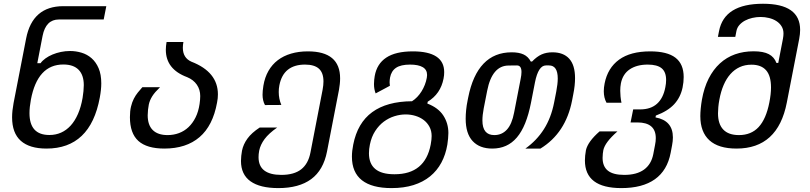

<svg xmlns="http://www.w3.org/2000/svg" viewBox="-20 -780 4254 1008"><path d="M224.1 0Q134.8 0 89.1 -40.8Q43.5 -81.5 43.5 -164.1Q43.5 -180.7 45.4 -199.5Q47.4 -218.3 51.3 -239.3L117.2 -578.1Q150.4 -747.6 312.5 -747.6H538.1L524.4 -677.7H289.1Q220.7 -677.7 203.6 -591.8L175.8 -448.2H192.9Q202.6 -461.9 219 -473.6Q235.4 -485.4 255.9 -493.9Q276.4 -502.4 299.8 -507.3Q323.2 -512.2 347.7 -512.2Q378.4 -512.2 408 -503.4Q437.5 -494.6 460.7 -474.4Q483.9 -454.1 497.8 -421.6Q511.7 -389.2 511.7 -342.3Q511.7 -309.6 503.9 -267.6Q479 -133.3 408.9 -66.7Q338.9 0 224.1 0ZM240.2 -71.3Q272.5 -71.3 300.5 -83.7Q328.6 -96.2 351.1 -120.8Q373.5 -145.5 389.4 -181.9Q405.3 -218.3 413.6 -266.1Q416.5 -283.7 418.2 -301.5Q419.9 -319.3 419.9 -333Q419.9 -385.7 392.8 -413.6Q365.7 -441.4 312.5 -441.4Q176.8 -441.4 142.1 -256.3Q134.8 -216.8 134.8 -186Q134.8 -71.3 238.8 -71.3Z M842.8 0Q751 0 706.5 -40Q662.1 -80.1 662.1 -165Q662.1 -196.8 667.7 -220.2Q673.3 -243.7 682.6 -261.7Q691.9 -279.8 703.6 -294.2Q715.3 -308.6 727.5 -322.3H820.3Q806.2 -308.6 796.1 -297.1Q786.1 -285.6 779.3 -274.7Q772.5 -263.7 768.1 -253.2Q763.7 -242.7 761.2 -231Q758.8 -219.7 757.1 -203.9Q755.4 -188 755.4 -174.8Q755.4 -123.5 782 -97.2Q808.6 -70.8 859.9 -70.8Q891.6 -70.8 919.7 -81.3Q947.8 -91.8 969.7 -112.5Q991.7 -133.3 1006.8 -163.8Q1022 -194.3 1027.8 -234.4Q1029.3 -244.1 1030.3 -255.9Q1031.2 -267.6 1031.2 -275.9Q1031.2 -309.6 1013.4 -335.4Q995.6 -361.3 962.4 -375Q850.6 -416.5 850.6 -518.6Q850.6 -537.1 854.5 -559.6H942.9Q939.9 -543.5 939.9 -529.3Q939.9 -476.1 984.9 -456.1Q1124 -402.3 1124 -284.7Q1124 -273.9 1123 -263.9Q1122.1 -253.9 1119.6 -241.7Q1097.7 -120.1 1027.6 -60.1Q957.5 0 842.8 0Z M1441.4 207.5Q1345.2 207.5 1295.2 171.9Q1245.1 136.2 1245.1 64.9Q1245.1 52.7 1246.6 38.3Q1248 23.9 1250.5 11.2Q1257.3 -22.5 1279.1 -52.5Q1300.8 -82.5 1343.3 -110.4H1435.1Q1391.1 -79.6 1369.1 -50Q1347.2 -20.5 1340.8 10.7Q1338.9 20.5 1338.1 29.1Q1337.4 37.6 1337.4 44.9Q1337.4 92.3 1367.7 115.2Q1397.9 138.2 1457 138.2Q1523.9 138.2 1561.3 108.9Q1598.6 79.6 1609.9 20.5L1673.8 -309.6Q1678.2 -333.5 1678.2 -352.5Q1678.2 -397.9 1654.3 -419.4Q1630.4 -440.9 1581.1 -440.9Q1525.4 -440.9 1491.5 -414.1Q1457.5 -387.2 1446.8 -332.5Q1444.8 -323.2 1444.1 -314.2Q1443.4 -305.2 1443.4 -296.9Q1443.4 -261.2 1457 -229L1371.1 -228.5Q1364.7 -239.7 1361.6 -253.7Q1358.4 -267.6 1358.4 -282.2Q1358.4 -290.5 1359.4 -303.7Q1360.4 -316.9 1362.8 -330.1Q1370.1 -374 1389.4 -407.7Q1408.7 -441.4 1438.5 -464.1Q1468.3 -486.8 1508.1 -498.5Q1547.9 -510.3 1595.7 -510.3H1596.7Q1765.6 -510.3 1765.6 -368.7Q1765.6 -354 1763.9 -338.4Q1762.2 -322.8 1759.8 -309.1L1696.8 15.6Q1677.7 113.3 1613.8 160.4Q1549.8 207.5 1441.4 207.5Z M2035.6 207.5Q1932.6 207.5 1880.1 166.3Q1827.6 125 1827.6 42.5Q1827.6 27.3 1829.3 11.7Q1831.1 -3.9 1834.5 -21Q1856.9 -134.8 1934.1 -191.2Q2011.2 -247.6 2143.1 -248.5Q2157.7 -257.8 2170.4 -271Q2183.1 -284.2 2193.1 -300.3Q2203.1 -316.4 2210.2 -334.5Q2217.3 -352.5 2220.7 -371.6Q2222.2 -379.4 2222.2 -386.2Q2222.2 -414.1 2199.2 -427.5Q2176.3 -440.9 2132.8 -440.9Q2084.5 -440.9 2059.3 -424.1Q2034.2 -407.2 2027.8 -373Q2025.4 -359.4 2025.4 -347.2Q2025.4 -338.4 2026.9 -329.6L1952.1 -289.6Q1943.4 -311.5 1943.4 -338.9Q1943.4 -350.1 1944.6 -361.3Q1945.8 -372.6 1947.3 -380.9Q1958.5 -444.8 2007.8 -477.5Q2057.1 -510.3 2147.5 -510.3Q2229 -510.3 2270.5 -483.2Q2312 -456.1 2312 -401.4Q2312 -394 2311.3 -385.3Q2310.5 -376.5 2308.6 -367.2Q2293 -287.1 2225.6 -246.1L2223.6 -236.3Q2280.8 -214.4 2307.4 -173.6Q2334 -132.8 2334 -81.5Q2334 -69.3 2332.5 -53Q2331.1 -36.6 2328.6 -21Q2319.8 31.7 2297.1 74Q2274.4 116.2 2237.8 146Q2201.2 175.8 2150.6 191.7Q2100.1 207.5 2035.6 207.5ZM2051.8 134.8Q2211.4 134.8 2241.2 -21Q2243.7 -33.7 2244.9 -45.7Q2246.1 -57.6 2246.1 -65.9Q2246.1 -92.8 2234.9 -114Q2223.6 -135.3 2204.8 -149.7Q2186 -164.1 2161.4 -171.6Q2136.7 -179.2 2109.9 -179.2Q2080.6 -179.2 2050.8 -169.9Q2021 -160.6 1995.1 -141.4Q1969.2 -122.1 1949.7 -92Q1930.2 -62 1921.9 -21Q1917 2.9 1917 24.4Q1917 134.8 2049.8 134.8Z M2564.5 0Q2498 0 2461.4 -39.3Q2424.8 -78.6 2424.8 -156.7Q2424.8 -177.2 2427.2 -202.4Q2429.7 -227.5 2435.1 -253.4L2438 -268.1Q2461.4 -386.2 2518.6 -445.8Q2575.7 -505.4 2666.5 -505.4Q2704.6 -505.4 2728.8 -494.1Q2752.9 -482.9 2766.6 -457H2773.4Q2798.8 -483.4 2823.7 -494.4Q2848.6 -505.4 2880.4 -505.4Q2938 -505.4 2968.5 -471.7Q2999 -438 2999 -369.6Q2999 -351.6 2996.8 -330.3Q2994.6 -309.1 2989.7 -285.2L2983.4 -252.4Q2950.2 -81.5 2817.4 0H2738.3Q2797.9 -42.5 2835.7 -102.1Q2873.5 -161.6 2889.2 -242.2L2900.4 -299.3Q2904.3 -319.8 2906.2 -336.7Q2908.2 -353.5 2908.2 -367.7Q2908.2 -436.5 2862.3 -436.5H2846.2Q2806.2 -436.5 2788.6 -347.7L2767.6 -240.2Q2755.4 -178.2 2737.1 -133.1Q2718.8 -87.9 2693.6 -58.3Q2668.5 -28.8 2636.2 -14.4Q2604 0 2564.5 0ZM2575.2 -70.8Q2614.7 -70.8 2641.1 -99.4Q2667.5 -127.9 2679.2 -189.5L2713.4 -365.7Q2717.8 -386.7 2717.8 -401.9Q2717.8 -436.5 2693.8 -436.5L2651.4 -436H2650.9Q2563.5 -436 2537.6 -303.2L2519.5 -210.9Q2512.7 -175.3 2512.7 -147.5Q2512.7 -70.8 2575.2 -70.8Z M3242.2 207.5Q3050.8 207.5 3050.8 62.5Q3050.8 38.1 3056.2 8.3Q3066.4 -36.6 3127.9 -90.3H3221.7Q3187.5 -60.1 3169.7 -36.1Q3151.9 -12.2 3147.5 8.3Q3146 15.1 3144.8 26.9Q3143.6 38.6 3143.6 48.8Q3143.6 93.8 3171.4 116Q3199.2 138.2 3257.3 138.2Q3322.8 138.2 3361.1 110.4Q3399.4 82.5 3409.7 29.3L3418.9 -18.6Q3420.9 -28.3 3421.9 -37.1Q3422.9 -45.9 3422.9 -54.7Q3422.9 -137.2 3326.2 -137.2H3290.5L3304.2 -205.6H3340.3Q3396.5 -205.6 3429.4 -235.4Q3462.4 -265.1 3473.1 -322.3Q3475.1 -332.5 3476.1 -341.6Q3477.1 -350.6 3477.1 -359.9Q3477.1 -402.3 3453.6 -421.6Q3430.2 -440.9 3380.4 -440.9Q3323.7 -440.9 3286.6 -416.3Q3249.5 -391.6 3239.7 -342.3Q3237.8 -333 3237.1 -323.2Q3236.3 -313.5 3236.3 -303.2Q3236.3 -288.6 3237.8 -273.2Q3239.3 -257.8 3242.7 -240.7H3164.1Q3149.9 -266.6 3149.9 -301.3Q3149.9 -320.3 3154.3 -342.3Q3170.4 -423.3 3230.2 -466.8Q3290 -510.3 3393.6 -510.3Q3482.9 -510.3 3526.1 -477.1Q3569.3 -443.8 3569.3 -375.5Q3569.3 -362.8 3567.9 -348.6Q3566.4 -334.5 3563.5 -320.3Q3552.7 -269 3519.5 -232.9Q3486.3 -196.8 3423.3 -173.3L3421.4 -163.6Q3512.7 -147 3512.7 -58.6Q3512.7 -39.1 3508.3 -16.6L3501 22Q3483.4 114.7 3418.2 161.1Q3353 207.5 3242.2 207.5Z M3846.7 0Q3752 0 3704.3 -43.5Q3656.7 -86.9 3656.7 -170.4Q3656.7 -188.5 3658.9 -210.9Q3661.1 -233.4 3665 -256.3Q3676.3 -319.8 3700.4 -367.4Q3724.6 -415 3759.5 -447Q3794.4 -479 3839.1 -494.9Q3883.8 -510.7 3936.5 -510.7Q3987.8 -510.7 4016.4 -495.6Q4044.9 -480.5 4056.2 -449.7H4065.9L4090.3 -575.7Q4093.3 -591.8 4093.3 -604Q4093.3 -626 4083 -642.3Q4072.8 -658.7 4055.9 -669.4Q4039.1 -680.2 4017.3 -685.5Q3995.6 -690.9 3973.1 -690.9Q3951.2 -690.9 3929.9 -686Q3908.7 -681.2 3891.4 -671.9Q3874 -662.6 3861.8 -648.7Q3849.6 -634.8 3846.2 -616.7L3840.3 -586.4H3749L3754.9 -616.7Q3769 -689 3826.7 -724.6Q3884.3 -760.3 3985.8 -760.3Q4180.7 -760.3 4180.7 -623Q4180.7 -612.3 4179.4 -600.3Q4178.2 -588.4 4175.8 -575.7L4110.8 -241.7Q4064 0 3846.7 0ZM3859.4 -70.8Q3923.8 -70.8 3962.9 -113Q4002 -155.3 4019 -241.7Q4027.8 -286.1 4027.8 -320.8Q4027.8 -381.8 4002 -411.1Q3976.1 -440.4 3925.3 -440.4Q3891.1 -440.4 3863.5 -427.7Q3835.9 -415 3814.7 -391.1Q3793.5 -367.2 3779.1 -333.5Q3764.6 -299.8 3756.8 -257.3Q3752.9 -236.8 3751.2 -218Q3749.5 -199.2 3749.5 -185.1Q3749.5 -128.9 3777.1 -99.9Q3804.7 -70.8 3859.4 -70.8Z"/></svg>

Font: Hack
Style: Italic
Weight: 400
Italic angle: -11°
Monospace: yes
Designer: Christopher Simpkins
Foundry: Christopher Simpkins
Version: Version 2.019; ttfautohint (v1.4.1) -l 4 -r 80 -G 350 -x 0 -